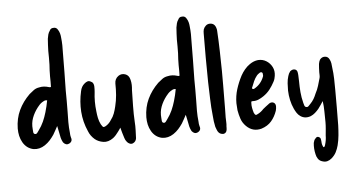

<svg xmlns="http://www.w3.org/2000/svg" viewBox="-62 -880 2262 1239"><g transform="rotate(-5 1069.5 -260.5)"><path d="M293 -134Q284 -118 277.5 -105.5Q271 -93 263 -80Q250 -61 236 -45.5Q222 -30 203 -17Q167 7 128 1Q84 -8 60 -49Q48 -70 43 -92.5Q38 -115 38 -140Q39 -205 64 -258Q89 -311 134 -355Q148 -367 163 -378Q178 -389 197 -392Q214 -396 229.5 -395Q245 -394 261 -389Q263 -388 267 -387.5Q271 -387 275 -389Q275 -405 275.5 -422.5Q276 -440 275 -457Q275 -496 278 -533Q279 -556 278.5 -578Q278 -600 278 -622Q279 -641 279.5 -661Q280 -681 282 -700Q284 -714 287.5 -727Q291 -740 299 -751Q306 -767 323 -767Q343 -770 353 -751Q360 -740 363.5 -727.5Q367 -715 368 -701Q371 -676 371.5 -650Q372 -624 371 -598Q371 -538 370 -477.5Q369 -417 368 -356Q368 -322 368.5 -288.5Q369 -255 368 -221Q367 -187 367 -152.5Q367 -118 371 -83Q371 -68 375 -53Q385 -27 360 -14Q339 -4 321 -26Q317 -33 314 -41Q311 -49 309 -56Q305 -74 301.5 -93.5Q298 -113 293 -134ZM243 -305Q232 -307 224 -303.5Q216 -300 209 -295Q200 -289 193 -281.5Q186 -274 179 -265Q155 -234 142.5 -200Q130 -166 134 -127Q134 -118 135.5 -107.5Q137 -97 146 -95Q154 -93 160.5 -100.5Q167 -108 171 -115Q191 -142 203.5 -170Q216 -198 225 -229Q231 -248 235 -266.5Q239 -285 243 -305Z M698 -88Q694 -81 689.5 -75Q685 -69 680 -62Q673 -52 664.5 -42.5Q656 -33 646 -25Q613 -1 581 -6Q549 -11 527 -29Q500 -52 488 -83Q460 -146 455.5 -212Q451 -278 466 -344Q472 -375 493 -392Q502 -400 512 -403.5Q522 -407 533 -401Q544 -397 549 -387.5Q554 -378 554 -367Q554 -358 554 -349Q554 -340 553 -332Q549 -301 549 -269.5Q549 -238 553 -206Q555 -184 559.5 -162.5Q564 -141 574 -121Q576 -117 578 -115Q584 -104 589 -102Q594 -100 605 -106Q628 -120 641 -142Q656 -161 664 -183Q672 -205 677 -227Q686 -263 689 -300Q692 -337 691 -374Q691 -405 715 -422Q735 -436 759.5 -428Q784 -420 791 -389Q795 -373 795.5 -356.5Q796 -340 794 -323Q793 -271 792 -219.5Q791 -168 794 -116Q796 -91 795 -64Q794 -37 793 -11Q790 11 770 20Q760 24 750 20Q740 16 733 8Q727 1 723.5 -5.5Q720 -12 718 -19Q712 -36 707.5 -53Q703 -70 698 -88Z M1126 -134Q1117 -118 1110.5 -105.5Q1104 -93 1096 -80Q1083 -61 1069 -45.5Q1055 -30 1036 -17Q1000 7 961 1Q917 -8 893 -49Q881 -70 876 -92.5Q871 -115 871 -140Q872 -205 897 -258Q922 -311 967 -355Q981 -367 996 -378Q1011 -389 1030 -392Q1047 -396 1062.5 -395Q1078 -394 1094 -389Q1096 -388 1100 -387.5Q1104 -387 1108 -389Q1108 -405 1108.5 -422.5Q1109 -440 1108 -457Q1108 -496 1111 -533Q1112 -556 1111.5 -578Q1111 -600 1111 -622Q1112 -641 1112.5 -661Q1113 -681 1115 -700Q1117 -714 1120.5 -727Q1124 -740 1132 -751Q1139 -767 1156 -767Q1176 -770 1186 -751Q1193 -740 1196.5 -727.5Q1200 -715 1201 -701Q1204 -676 1204.5 -650Q1205 -624 1204 -598Q1204 -538 1203 -477.5Q1202 -417 1201 -356Q1201 -322 1201.5 -288.5Q1202 -255 1201 -221Q1200 -187 1200 -152.5Q1200 -118 1204 -83Q1204 -68 1208 -53Q1218 -27 1193 -14Q1172 -4 1154 -26Q1150 -33 1147 -41Q1144 -49 1142 -56Q1138 -74 1134.5 -93.5Q1131 -113 1126 -134ZM1076 -305Q1065 -307 1057 -303.5Q1049 -300 1042 -295Q1033 -289 1026 -281.5Q1019 -274 1012 -265Q988 -234 975.5 -200Q963 -166 967 -127Q967 -118 968.5 -107.5Q970 -97 979 -95Q987 -93 993.5 -100.5Q1000 -108 1004 -115Q1024 -142 1036.5 -170Q1049 -198 1058 -229Q1064 -248 1068 -266.5Q1072 -285 1076 -305Z M1381 -95Q1381 -81 1382 -66Q1383 -51 1381 -35Q1381 -31 1381 -25.5Q1381 -20 1380 -14Q1377 6 1359 10Q1339 11 1327 -2Q1320 -10 1316.5 -20Q1313 -30 1309 -40Q1305 -58 1302.5 -76Q1300 -94 1299 -112Q1293 -167 1291.5 -222Q1290 -277 1288 -332Q1287 -411 1286.5 -489Q1286 -567 1287 -646Q1287 -653 1287.5 -659.5Q1288 -666 1290 -673Q1295 -687 1306 -696.5Q1317 -706 1332 -706Q1363 -706 1372 -673Q1375 -664 1375 -655Q1379 -590 1380.5 -525Q1382 -460 1383 -395Q1383 -388 1383 -362Q1383 -336 1383 -300.5Q1383 -265 1382.5 -226Q1382 -187 1382 -152.5Q1382 -118 1381 -95Z M1458 -179Q1458 -226 1471.5 -269.5Q1485 -313 1507 -355Q1518 -375 1533 -393Q1548 -411 1567 -424Q1593 -442 1621 -445Q1651 -447 1675 -432Q1699 -417 1712 -391.5Q1725 -366 1720 -334Q1719 -325 1716 -315Q1713 -305 1708 -296Q1695 -271 1677.5 -248.5Q1660 -226 1635 -209Q1619 -198 1601.5 -190.5Q1584 -183 1564 -184Q1557 -184 1555.5 -182Q1554 -180 1554 -173Q1553 -157 1556 -141Q1559 -125 1564 -109Q1570 -96 1575 -94Q1580 -92 1593 -100Q1612 -110 1627 -127Q1636 -135 1645 -141.5Q1654 -148 1663 -155Q1667 -159 1675 -163Q1690 -168 1700.5 -160.5Q1711 -153 1711 -137Q1711 -130 1710 -123Q1709 -116 1707 -109Q1694 -71 1670 -43Q1646 -15 1605 -2Q1548 13 1506 -29Q1484 -51 1475 -78Q1466 -105 1461 -134Q1460 -145 1459.5 -156.5Q1459 -168 1458 -179ZM1645 -344Q1645 -351 1644 -356.5Q1643 -362 1638 -364Q1631 -368 1620 -359Q1616 -357 1613 -354Q1610 -351 1606 -347Q1593 -331 1584.5 -312Q1576 -293 1569 -274Q1564 -267 1570 -263Q1572 -261 1575.5 -261.5Q1579 -262 1581 -263Q1626 -288 1644 -337Q1645 -339 1645 -341.5Q1645 -344 1645 -344Z M2014 -145Q2005 -132 1997.5 -120Q1990 -108 1981 -97Q1970 -84 1957.5 -73Q1945 -62 1929 -55Q1891 -41 1861 -62Q1848 -71 1839.5 -84Q1831 -97 1824 -112Q1811 -140 1804.5 -170.5Q1798 -201 1797 -232Q1797 -255 1798.5 -279Q1800 -303 1807 -325Q1811 -341 1822 -355Q1828 -360 1835.5 -363Q1843 -366 1852 -364Q1868 -360 1870 -340Q1872 -327 1872 -313.5Q1872 -300 1873 -286Q1873 -250 1876 -215Q1879 -180 1888 -145Q1890 -137 1893 -127.5Q1896 -118 1905 -116Q1914 -114 1920 -120.5Q1926 -127 1932 -133Q1946 -147 1955.5 -163Q1965 -179 1972 -197Q1985 -221 1992.5 -246Q2000 -271 2007 -296Q2009 -305 2008.5 -314Q2008 -323 2008 -332Q2008 -346 2009 -359.5Q2010 -373 2011 -386Q2014 -403 2020 -413Q2033 -430 2053 -429Q2073 -428 2082 -409Q2089 -396 2091 -382.5Q2093 -369 2094 -355Q2099 -319 2100 -282Q2101 -245 2101 -208Q2101 -152 2101 -94.5Q2101 -37 2100 19Q2099 51 2096 83.5Q2093 116 2085 148Q2079 171 2068.5 191.5Q2058 212 2038 229Q2025 240 2010 244Q1995 248 1978 242Q1960 237 1950.5 223Q1941 209 1938 193Q1929 155 1933 119Q1935 111 1938 103.5Q1941 96 1947 91Q1950 86 1955.5 83.5Q1961 81 1966 83Q1980 88 1981 100Q1981 103 1982 107Q1983 111 1983 115Q1983 135 1993 152Q1999 151 2001 147.5Q2003 144 2004 140Q2009 124 2011.5 108.5Q2014 93 2014 77Q2016 56 2018 34.5Q2020 13 2020 -8Q2019 -42 2019 -76.5Q2019 -111 2014 -145Z"/></g></svg>

Font: Delicious Handrawn
Style: Regular
Weight: 400
Designer: Agung Rohmat
Foundry: Agung Rohmat
Version: Version 1.002; ttfautohint (v1.8.4.7-5d5b);gftools[0.9.27]